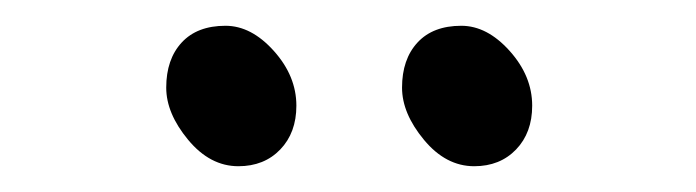

<svg xmlns="http://www.w3.org/2000/svg" viewBox="-20 -721 540 149"><path d="M348 -592Q326 -592 309 -612.5Q292 -633 292 -653Q292 -675 304 -688Q316 -701 338 -701Q358 -701 375.5 -681.5Q393 -662 393 -639Q393 -618 380.5 -605Q368 -592 348 -592ZM165 -592Q143 -592 126 -612.5Q109 -633 109 -653Q109 -675 121 -688Q133 -701 155 -701Q175 -701 192.5 -681.5Q210 -662 210 -639Q210 -618 197.5 -605Q185 -592 165 -592Z"/></svg>

Font: Klee One SemiBold
Style: Regular
Weight: 600
Designer: Fontworks Inc.
Foundry: Fontworks Inc.
Version: Version 1.00;January 12, 2022;FontCreator 13.0.0.2683 64-bit